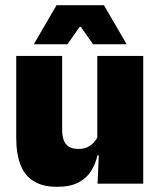

<svg xmlns="http://www.w3.org/2000/svg" viewBox="-20 -708 618 740"><path d="M219.5 -492.5V-209.5Q219.5 -186 225.2 -169Q231 -152 245 -143Q259 -134 283 -134Q302 -134 316.2 -140.5Q330.5 -147 340.8 -158Q351 -169 357 -182L384 -109H355.5Q348 -75 330.2 -47.5Q312.5 -20 281 -4Q249.5 12 199.5 12Q146 12 111 -9Q76 -30 59.2 -72.2Q42.5 -114.5 42.5 -179V-492.5ZM532 -492.5V0H356L361.5 -126.5L355 -144.5V-492.5ZM198 -688H380.5L467 -539.5V-537.5H338.5L291.5 -604.5H287L240 -537.5H111.5V-539.5Z"/></svg>

Font: Anek Tamil Medium ExtraBold
Style: Regular
Weight: 800
Version: Version 1.003